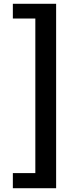

<svg xmlns="http://www.w3.org/2000/svg" viewBox="-20 -823 418 1016"><path d="M167 -725V93H48V173H277V-803H48V-725Z"/></svg>

Font: Kinto Sans
Style: Bold
Weight: 700
Designer: Authors: Ryoko NISHIZUKA  (kana & ideographs); Paul D. Hunt (Latin, Greek & Cyrillic); Wenlong ZHANG  (bopomofo); Sandol
Foundry: Adobe Systems Incorporated, ookami Inc.
Version: Version 0.001